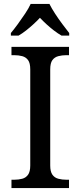

<svg xmlns="http://www.w3.org/2000/svg" viewBox="-20 -951 407 971"><path d="M38 0V-42H51Q74 -42 92.5 -47Q111 -52 122 -67.5Q133 -83 133 -114V-600Q133 -632 122 -647Q111 -662 92.5 -667Q74 -672 51 -672H38V-714H329V-672H316Q294 -672 275 -667Q256 -662 245 -647Q234 -632 234 -600V-114Q234 -83 245 -67.5Q256 -52 275 -47Q294 -42 316 -42H329V0ZM35 -784Q51 -803 70 -829Q89 -855 107 -882Q125 -909 135 -931H230Q241 -909 258.5 -882Q276 -855 295.5 -829Q315 -803 330 -784V-771H291Q272 -782 252.5 -797Q233 -812 215 -828.5Q197 -845 182 -861Q167 -845 149 -828.5Q131 -812 112 -797Q93 -782 74 -771H35Z"/></svg>

Font: Noto Serif Armenian
Style: Regular
Weight: 400
Designer: Monotype Design Team
Foundry: Monotype Imaging Inc.
Version: Version 2.007